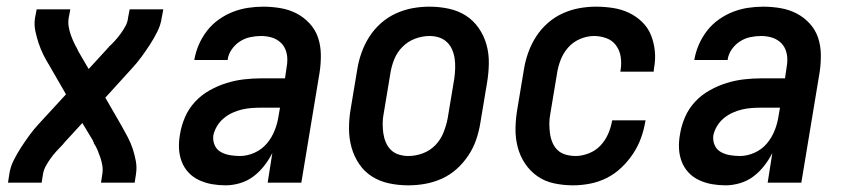

<svg xmlns="http://www.w3.org/2000/svg" viewBox="-20 -548 2540 576"><path d="M4 0 8 -26Q11 -47 21 -67Q31 -87 43 -105.5Q55 -124 68.5 -142.5Q82 -161 97 -177L178 -265L129 -350Q119 -366 110.5 -383Q102 -400 96 -418Q90 -436 86 -455Q82 -474 85 -494L90 -520H191L186 -494Q184 -481 186 -468.5Q188 -456 192 -444.5Q196 -433 201 -422Q206 -411 212 -401V-400Q213 -399 213.5 -397.5Q214 -396 215 -394L246 -341L302 -402Q302 -403 303.5 -404Q305 -405 306 -406V-407Q316 -416 325 -426Q334 -436 342 -447Q350 -458 356.5 -470Q363 -482 364 -494L369 -520H470L465 -494Q462 -473 452 -453Q442 -433 430 -414.5Q418 -396 404.5 -377.5Q391 -359 376 -343L296 -255L345 -170Q354 -154 363 -137Q372 -120 378 -102Q384 -84 387.5 -65Q391 -46 388 -26L384 0H283L287 -26Q289 -39 287 -51.5Q285 -64 281 -75.5Q277 -87 272.5 -98Q268 -109 261 -119L262 -120Q261 -121 260 -122.5Q259 -124 259 -126L227 -179L171 -118Q171 -117 170 -116Q169 -115 168 -114L167 -113Q158 -104 149 -94Q140 -84 132 -73Q124 -62 117.5 -50Q111 -38 109 -26L105 0Z M657 8Q636 8 616 4.5Q596 1 577.5 -7.5Q559 -16 545.5 -30.5Q532 -45 525 -63.5Q518 -82 517 -102.5Q516 -123 520 -145Q524 -171 535 -196.5Q546 -222 565 -242.5Q584 -263 609 -277Q634 -291 660 -299Q686 -307 712.5 -310Q739 -313 765 -313H835L840 -347Q841 -352 841.5 -358Q842 -364 842 -369Q842 -385 836.5 -399Q831 -413 819.5 -422.5Q808 -432 793.5 -436Q779 -440 763 -440Q747 -440 730.5 -436.5Q714 -433 699.5 -423.5Q685 -414 675 -399.5Q665 -385 663 -369V-368H563V-369Q567 -392 576.5 -414Q586 -436 601 -455.5Q616 -475 636.5 -489.5Q657 -504 679 -512.5Q701 -521 724 -524.5Q747 -528 770 -528Q796 -528 822 -523.5Q848 -519 870 -507.5Q892 -496 909 -477.5Q926 -459 934 -435.5Q942 -412 942.5 -385.5Q943 -359 939 -332L884 0H783L797 -89Q787 -69 772.5 -50.5Q758 -32 740 -18.5Q722 -5 700 1.5Q678 8 657 8ZM700 -80Q722 -80 744 -90Q766 -100 781 -118Q796 -136 804.5 -158Q813 -180 816 -202L820 -225H765Q750 -225 735.5 -224Q721 -223 706 -219.5Q691 -216 677 -209.5Q663 -203 651 -193Q639 -183 631 -169.5Q623 -156 620 -142Q618 -126 624 -112.5Q630 -99 642.5 -92Q655 -85 670 -82.5Q685 -80 700 -80Z M1205 8Q1175 8 1147 2Q1119 -4 1096 -18.5Q1073 -33 1057.5 -56Q1042 -79 1034.5 -106Q1027 -133 1027 -162.5Q1027 -192 1032 -221L1052 -341Q1056 -366 1065 -391Q1074 -416 1088.5 -438.5Q1103 -461 1123.5 -479Q1144 -497 1168.5 -508Q1193 -519 1218 -523.5Q1243 -528 1268 -528Q1298 -528 1326 -522Q1354 -516 1377 -501.5Q1400 -487 1416 -464Q1432 -441 1439.5 -414Q1447 -387 1446.5 -357.5Q1446 -328 1441 -299L1421 -179Q1417 -154 1408.5 -129Q1400 -104 1385 -81.5Q1370 -59 1350 -41Q1330 -23 1305.5 -12Q1281 -1 1255.5 3.5Q1230 8 1205 8ZM1205 -80Q1227 -80 1248.5 -88Q1270 -96 1286 -112.5Q1302 -129 1310.5 -150.5Q1319 -172 1323 -193L1343 -313Q1345 -328 1345.5 -343Q1346 -358 1344 -372Q1342 -386 1336.5 -399Q1331 -412 1321 -421.5Q1311 -431 1297.5 -435.5Q1284 -440 1269 -440Q1247 -440 1225.5 -432Q1204 -424 1187.5 -407.5Q1171 -391 1162.5 -369.5Q1154 -348 1151 -327L1131 -207Q1128 -192 1128 -177Q1128 -162 1130 -148Q1132 -134 1137.5 -121Q1143 -108 1152.5 -98.5Q1162 -89 1176 -84.5Q1190 -80 1205 -80Z M1699 8Q1670 8 1642 2Q1614 -4 1592 -19.5Q1570 -35 1555 -57.5Q1540 -80 1533 -107Q1526 -134 1526.5 -163Q1527 -192 1532 -221L1552 -341Q1556 -366 1565 -391Q1574 -416 1588.5 -438.5Q1603 -461 1623.5 -479Q1644 -497 1668.5 -508Q1693 -519 1718 -523.5Q1743 -528 1768 -528Q1794 -528 1819.5 -524Q1845 -520 1867 -509.5Q1889 -499 1906.5 -482Q1924 -465 1933 -442.5Q1942 -420 1944.5 -394.5Q1947 -369 1942 -343L1941 -333H1841L1842 -339Q1845 -359 1842 -378Q1839 -397 1828 -412Q1817 -427 1799 -433.5Q1781 -440 1762 -440Q1741 -440 1720 -431Q1699 -422 1684.5 -405.5Q1670 -389 1662 -368.5Q1654 -348 1651 -327L1631 -207Q1628 -192 1628 -177Q1628 -162 1630 -147.5Q1632 -133 1637.5 -120Q1643 -107 1653 -97.5Q1663 -88 1677.5 -84Q1692 -80 1707 -80Q1726 -80 1746.5 -88Q1767 -96 1781.5 -111.5Q1796 -127 1804.5 -146.5Q1813 -166 1816 -185L1817 -187H1917L1916 -184Q1912 -159 1903 -134Q1894 -109 1879 -86.5Q1864 -64 1844 -45Q1824 -26 1800 -14Q1776 -2 1750 3Q1724 8 1699 8Z M2157 8Q2136 8 2116 4.5Q2096 1 2077.5 -7.5Q2059 -16 2045.5 -30.5Q2032 -45 2025 -63.5Q2018 -82 2017 -102.5Q2016 -123 2020 -145Q2024 -171 2035 -196.5Q2046 -222 2065 -242.5Q2084 -263 2109 -277Q2134 -291 2160 -299Q2186 -307 2212.5 -310Q2239 -313 2265 -313H2335L2340 -347Q2341 -352 2341.5 -358Q2342 -364 2342 -369Q2342 -385 2336.5 -399Q2331 -413 2319.5 -422.5Q2308 -432 2293.5 -436Q2279 -440 2263 -440Q2247 -440 2230.5 -436.5Q2214 -433 2199.5 -423.5Q2185 -414 2175 -399.5Q2165 -385 2163 -369V-368H2063V-369Q2067 -392 2076.5 -414Q2086 -436 2101 -455.5Q2116 -475 2136.5 -489.5Q2157 -504 2179 -512.5Q2201 -521 2224 -524.5Q2247 -528 2270 -528Q2296 -528 2322 -523.5Q2348 -519 2370 -507.5Q2392 -496 2409 -477.5Q2426 -459 2434 -435.5Q2442 -412 2442.5 -385.5Q2443 -359 2439 -332L2384 0H2283L2297 -89Q2287 -69 2272.5 -50.5Q2258 -32 2240 -18.5Q2222 -5 2200 1.5Q2178 8 2157 8ZM2200 -80Q2222 -80 2244 -90Q2266 -100 2281 -118Q2296 -136 2304.5 -158Q2313 -180 2316 -202L2320 -225H2265Q2250 -225 2235.5 -224Q2221 -223 2206 -219.5Q2191 -216 2177 -209.5Q2163 -203 2151 -193Q2139 -183 2131 -169.5Q2123 -156 2120 -142Q2118 -126 2124 -112.5Q2130 -99 2142.5 -92Q2155 -85 2170 -82.5Q2185 -80 2200 -80Z"/></svg>

Font: Iosevka Term Curly SmBd Obl
Style: Regular
Weight: 600
Italic angle: -9°
Designer: Belleve Invis
Foundry: Belleve Invis
Version: Version 32.3.0